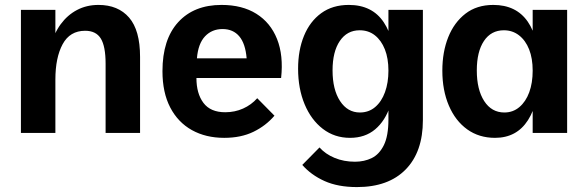

<svg xmlns="http://www.w3.org/2000/svg" viewBox="-20 -540 2387 780"><path d="M409 -281Q409 -352 389.5 -383.5Q370 -415 326 -415Q264 -415 234.5 -360.5Q205 -306 205 -217L190 -278L186 -351Q199 -404 226.5 -441.5Q254 -479 293 -499.5Q332 -520 380 -520Q460 -520 504.5 -468.5Q549 -417 549 -309V0H409ZM65 -500H205V0H65Z M891 20Q816 20 759.5 -11.5Q703 -43 671.5 -103.5Q640 -164 640 -251Q640 -380 704 -450Q768 -520 880 -520Q964 -520 1021.5 -484Q1079 -448 1105.5 -381.5Q1132 -315 1122 -223H778Q778 -160 806.5 -122Q835 -84 895 -84Q934 -84 967.5 -99Q1001 -114 1025 -141L1095 -70Q1060 -29 1009.5 -4.5Q959 20 891 20ZM780 -303H982Q977 -363 952 -392.5Q927 -422 884 -422Q841 -422 813 -392.5Q785 -363 780 -303Z M1430 220Q1353 220 1298.5 195.5Q1244 171 1208 130L1278 59Q1302 86 1339.5 101.5Q1377 117 1422 117Q1460 117 1490.5 102Q1521 87 1539.5 49.5Q1558 12 1558 -55V-500H1698V-52Q1698 77 1628 148.5Q1558 220 1430 220ZM1402 20Q1339 20 1291.5 -16.5Q1244 -53 1217.5 -116.5Q1191 -180 1191 -261Q1191 -336 1215 -394.5Q1239 -453 1285 -486.5Q1331 -520 1397 -520Q1492 -520 1539 -449.5Q1586 -379 1586 -254Q1586 -173 1565.5 -111Q1545 -49 1504 -14.5Q1463 20 1402 20ZM1442 -83Q1478 -83 1504 -105Q1530 -127 1544 -165.5Q1558 -204 1558 -253Q1558 -303 1543.5 -339.5Q1529 -376 1503 -396.5Q1477 -417 1441 -417Q1390 -417 1360.5 -373.5Q1331 -330 1331 -254Q1331 -176 1361.5 -129.5Q1392 -83 1442 -83Z M1991 20Q1926 20 1878 -14.5Q1830 -49 1803.5 -111Q1777 -173 1777 -253Q1777 -329 1801 -389Q1825 -449 1871 -484.5Q1917 -520 1984 -520Q2077 -520 2124 -452Q2171 -384 2171 -253Q2171 -124 2125 -52Q2079 20 1991 20ZM2029 -83Q2064 -83 2090 -105Q2116 -127 2130 -165Q2144 -203 2144 -253Q2144 -303 2129.5 -339.5Q2115 -376 2088.5 -396.5Q2062 -417 2027 -417Q1975 -417 1946 -373.5Q1917 -330 1917 -254Q1917 -176 1947 -129.5Q1977 -83 2029 -83ZM2144 0V-500H2284V0Z"/></svg>

Font: Moderustic SemiBold
Style: Regular
Weight: 600
Designer: Tural Alisoy
Foundry: TAFT Foundry
Version: Version 2.120